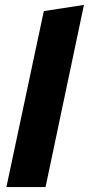

<svg xmlns="http://www.w3.org/2000/svg" viewBox="-20 -760 361 780"><path d="M321 -740 165 0H6L158 -715Z"/></svg>

Font: Red Hat Text
Style: Bold Italic
Weight: 700
Italic angle: -12°
Designer: Pentagram / MCKL
Foundry: Pentagram / MCKL
Version: Version 1.003; Red Hat Text Bold Italic